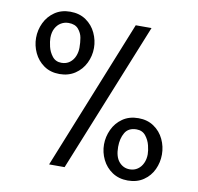

<svg xmlns="http://www.w3.org/2000/svg" viewBox="-82 -827 953 923"><g transform="rotate(10 394.0 -365.5)"><path d="M508.8 -731H585.9L290.5 0H214.8ZM188 -740.7Q233.4 -740.7 265.4 -718.5Q297.4 -696.3 313.7 -661.1Q330.1 -626 330.1 -588.4Q330.1 -549.3 313 -514.4Q295.9 -479.5 263.7 -458Q231.4 -436.5 188 -436.5Q143.6 -436.5 111.8 -458.7Q80.1 -481 63.7 -515.9Q47.4 -550.8 47.4 -588.4Q47.4 -627 64 -661.9Q80.6 -696.8 112.5 -718.8Q144.5 -740.7 188 -740.7ZM188 -491.2Q211.9 -491.2 228.5 -503.9Q245.1 -516.6 253.2 -536.4Q261.2 -556.2 261.2 -577.6Q261.2 -603 257.3 -625.7Q253.4 -648.4 237.5 -667.2Q221.7 -686 189.5 -686Q169.4 -686 152.6 -676Q135.7 -666 125.5 -646.7Q115.2 -627.4 115.2 -600.1Q115.2 -583.5 121.1 -558.1Q127 -532.7 143.3 -512Q159.7 -491.2 188 -491.2ZM600.1 -293.5Q643.6 -293.5 675.5 -271.7Q707.5 -250 724.1 -214.8Q740.7 -179.7 740.7 -140.6Q740.7 -102.1 724.6 -67.4Q708.5 -32.7 676.5 -11Q644.5 10.7 600.1 10.7Q556.6 10.7 524.4 -10.7Q492.2 -32.2 475.1 -67.1Q458 -102.1 458 -140.6Q458 -178.2 474.4 -213.6Q490.7 -249 522.7 -271.2Q554.7 -293.5 600.1 -293.5ZM600.1 -43.9Q622.1 -43.9 638.7 -55.4Q655.3 -66.9 664.3 -86.7Q673.3 -106.4 673.3 -129.9Q673.3 -147.5 667.2 -172.6Q661.1 -197.8 644.8 -218.3Q628.4 -238.8 600.1 -238.8Q560.5 -238.8 543.7 -210.2Q526.9 -181.6 526.9 -140.6Q526.9 -92.3 547.9 -68.1Q568.8 -43.9 600.1 -43.9Z"/></g></svg>

Font: Glacial Indifference
Style: Regular
Weight: 400
Designer: Alfredo Marco Pradil
Foundry: Alfredo Marco Pradil
Version: Version 1.312